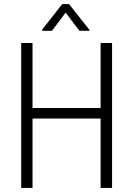

<svg xmlns="http://www.w3.org/2000/svg" viewBox="-20 -922 655 942"><path d="M529.8 0H473.6V-340.3H139.6V0H84V-710.9H139.6V-392.1H473.6V-710.9H529.8ZM418.5 -775.9V-771H369.6L302.2 -859.9L234.9 -771H187V-776.9L285.2 -901.9H318.8Z"/></svg>

Font: Roboto Condensed Light
Style: Regular
Weight: 300
Designer: Google
Version: Version 2.134; 2016